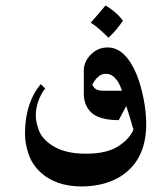

<svg xmlns="http://www.w3.org/2000/svg" viewBox="-20 -453 607 692"><path d="M473 -183Q488 -145 497.5 -97Q507 -49 507 -6Q507 109 435 168Q405 193 363.5 206Q322 219 275 219Q181 219 126 168Q95 139 82.5 101Q70 63 70 29Q70 -28 86 -76Q101 -120 127 -150L143 -134Q130 -119 119.5 -92Q109 -65 109 -37Q109 -13 120 16.5Q131 46 163 68Q210 101 289 101Q365 101 406.5 74Q448 47 461 14Q457 -1 444 -43L435 -71L408 -20Q351 -20 320 -39Q285 -62 282 -110V-198Q282 -231 307.5 -256.5Q333 -282 368 -282Q401 -282 427.5 -256Q454 -230 473 -183ZM419 -126Q419 -129 412.5 -144.5Q406 -160 393 -173.5Q380 -187 362 -187Q347 -187 336.5 -178.5Q326 -170 320 -160.5Q314 -151 313 -148Q313 -144 321.5 -135Q330 -126 352 -126ZM423 -378Q414 -365 402 -350Q390 -335 371 -317Q330 -358 307 -371Q349 -419 360 -433Q377 -424 395.5 -408Q414 -392 423 -378Z"/></svg>

Font: Katibeh
Style: Regular
Weight: 400
Designer: Arabic design by Kourosh Beigpour, Latin design by Eduardo Tunni, engineering by Lasse Fister
Version: Version 1.000